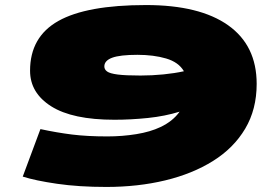

<svg xmlns="http://www.w3.org/2000/svg" viewBox="-20 -730 1090 760"><path d="M558 -710Q770 -710 883 -630Q996 -550 996 -398Q996 -297 950.5 -220.5Q905 -144 823.5 -93Q742 -42 634 -16Q526 10 401 10Q292 10 206 -2.5Q120 -15 70 -31L140 -219Q205 -205 265 -197.5Q325 -190 405 -190Q464 -190 519.5 -199Q575 -208 615 -227Q664 -250 691 -288Q633 -270 565.5 -263Q498 -256 433 -256Q267 -256 183 -309Q99 -362 99 -450Q99 -584 211 -647Q323 -710 558 -710ZM393 -467Q393 -455 404 -447Q415 -439 446 -435Q477 -431 536 -431Q582 -431 627 -435.5Q672 -440 708 -448Q687 -484 637.5 -498.5Q588 -513 524 -513Q455 -513 424 -501.5Q393 -490 393 -467Z"/></svg>

Font: Georama ExtraExtended Black
Style: Italic
Weight: 900
Width: 8
Italic angle: -9°
Designer: Jean-Baptiste Levee
Foundry: Production Type
Version: Version 1.000